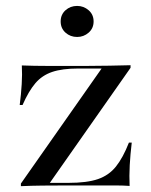

<svg xmlns="http://www.w3.org/2000/svg" viewBox="-20 -638 519 658"><path d="M51.6 0V-8.9L328.2 -403.2H248.4Q193.5 -403.2 158.9 -391.5Q124.2 -379.8 101.2 -352.8Q78.2 -325.8 57.3 -278.2H47.6Q52.4 -316.1 54.4 -349.6Q56.5 -383.1 54.8 -413.7Q76.6 -412.9 98.4 -412.5Q120.2 -412.1 141.9 -412.1H248.4H279Q318.5 -412.1 354.8 -412.9Q391.1 -413.7 427.4 -414.5V-405.6L150.8 -11.3H214.5Q278.2 -11.3 315.7 -24.2Q353.2 -37.1 377.4 -67.3Q401.6 -97.6 421.8 -149.2H431.5Q426.6 -108.9 424.6 -71.8Q422.6 -34.7 424.2 -0.8Q402.4 -2.4 380.6 -2.4Q358.9 -2.4 337.9 -2.4H214.5H200Q162.9 -2.4 125.4 -2Q87.9 -1.6 51.6 0ZM244.4 -511.3Q221 -511.3 204.4 -526.2Q187.9 -541.1 187.9 -564.5Q187.9 -587.9 204.4 -602.8Q221 -617.7 244.4 -617.7Q266.9 -617.7 283.9 -602.8Q300.8 -587.9 300.8 -564.5Q300.8 -541.1 283.9 -526.2Q266.9 -511.3 244.4 -511.3Z"/></svg>

Font: Playfair 144pt SemiExpanded Medium
Style: Regular
Weight: 500
Width: 6
Designer: Claus Eggers Sørensen
Foundry: Claus Eggers Sørensen
Version: Version 2.203